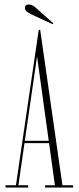

<svg xmlns="http://www.w3.org/2000/svg" viewBox="-20 -835 350 855"><path d="M4.5 0V-10H51L152.5 -702H159L258 -10H305.5V0H181V-10H224.5L198.5 -197.5H89L62 -10H105.5V0ZM90.5 -208H197L145 -584ZM215 -727 125 -768.5Q113 -774 102 -781.5Q91 -789 91 -800Q91 -815 108 -815Q118 -815 125.8 -810.5Q133.5 -806 140 -800L217.5 -731Z"/></svg>

Font: Imbue 100pt Thin
Style: Regular
Weight: 100
Designer: Tyler Finck
Foundry: Etcetera Type Company
Version: Version 1.102; ttfautohint (v1.8.3)